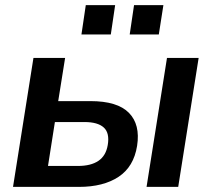

<svg xmlns="http://www.w3.org/2000/svg" viewBox="-20 -732 829 752"><path d="M31 0 111 -505H235L208 -336H334Q440 -336 485 -290Q530 -244 517 -161Q504 -79 444.5 -39.5Q385 0 289 0ZM168 -82H285Q336 -82 365.5 -102Q395 -122 402 -164Q410 -211 386.5 -232.5Q363 -254 311 -254H195ZM554 0 634 -505H758L678 0ZM488 -597 505 -712H620L602 -597ZM299 -597 316 -712H431L414 -597Z"/></svg>

Font: Mulish ExtraLight
Style: Italic
Weight: 200
Italic angle: -9°
Designer: Vernon Adams
Foundry: Vernon Adams
Version: Version 3.603